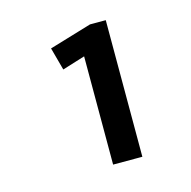

<svg xmlns="http://www.w3.org/2000/svg" viewBox="-64 -849 479 482"><g transform="rotate(-15 175.0 -607.5)"><path d="M250 -430H174V-731L205 -721L115 -693L99 -752L209 -785H250Z"/></g></svg>

Font: Pathway Extreme
Style: Regular
Weight: 400
Designer: Eduardo Rodriguez Tunni
Foundry: Eduardo Rodriguez Tunni
Version: Version 1.001;gftools[0.9.26]